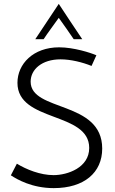

<svg xmlns="http://www.w3.org/2000/svg" viewBox="-20 -962 591 990"><path d="M477 -677C447 -690 360 -718 285 -718C151 -718 70 -632 70 -535C70 -330 440 -388 440 -199C440 -98 329 -59 256 -59C188 -59 116 -88 67 -118L36 -58C68 -37 145 8 257 8C414 8 507 -72 507 -196C507 -445 138 -384 138 -541C138 -604 196 -656 292 -656C345 -656 405 -641 452 -622L477 -677ZM162 -760H205C225 -791 262 -840 283 -870C305 -840 339 -791 360 -760H404C363 -820 323 -882 283 -942Z"/></svg>

Font: Josefin Sans
Style: Regular
Weight: 400
Designer: Santiago Orozco
Foundry: Typemade
Version: 1.000